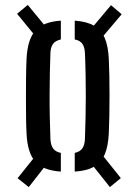

<svg xmlns="http://www.w3.org/2000/svg" viewBox="-20 -786 567 781"><path d="M384 -620.5 343 -659.5 431.5 -765 475 -728ZM97 -25 51.5 -61 135.5 -166 172 -121ZM427 -25 351 -120.5 388 -166 471.5 -61.5ZM139 -620.5 49.5 -730 93 -766 181 -659ZM88 -242.5Q86.5 -270 86 -308.5Q85.5 -347 85.5 -389.8Q85.5 -432.5 86 -473.8Q86.5 -515 88 -547.5Q92 -625 123.2 -661Q154.5 -697 227.5 -702V-625.5Q205 -620.5 195.2 -606.8Q185.5 -593 185 -568.5Q183.5 -531 182.8 -488.8Q182 -446.5 181.8 -401.8Q181.5 -357 182.5 -311.5Q183.5 -266 185 -221.5Q186 -196.5 195.8 -182.5Q205.5 -168.5 227.5 -164V-88Q154 -93 122.8 -129.2Q91.5 -165.5 88 -242.5ZM284 -88V-164Q306 -169 315.2 -182.8Q324.5 -196.5 325.5 -220.5Q327 -265.5 328 -308.8Q329 -352 329 -394.8Q329 -437.5 328.2 -481Q327.5 -524.5 325.5 -570Q324.5 -594 315 -607.8Q305.5 -621.5 284 -625.5V-702Q333.5 -698.5 363 -681.2Q392.5 -664 406.2 -631Q420 -598 422.5 -547.5Q424 -517 424.8 -478.2Q425.5 -439.5 425.5 -397.5Q425.5 -355.5 424.8 -315.5Q424 -275.5 422.5 -242.5Q420 -191 406 -158.2Q392 -125.5 362.8 -108.2Q333.5 -91 284 -88Z"/></svg>

Font: Big Shoulders Stencil Text Thin SemiBold
Style: Regular
Weight: 600
Version: Version 2.001